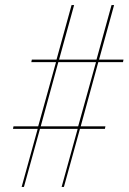

<svg xmlns="http://www.w3.org/2000/svg" viewBox="-20 -734 505 754"><path d="M65 0 128 -228H31L33 -238H130L200 -490H103L105 -500H202L261 -714H271L212 -500H359L418 -714H428L369 -500H465L463 -490H366L297 -238H394L392 -228H294L231 0H222L285 -228H137L74 0ZM140 -238H287L357 -490H209Z"/></svg>

Font: Noto Serif Display ExtraCondensed Black
Style: Italic
Weight: 900
Width: 2
Italic angle: -12°
Designer: Monotype Design Team
Foundry: Monotype Imaging Inc.
Version: Version 2.009